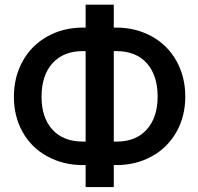

<svg xmlns="http://www.w3.org/2000/svg" viewBox="-20 -760 836 810"><path d="M460 -643.6V-740.2H341.3V-643.6H329.6Q246.6 -643.6 179.7 -606.2Q112.8 -568.8 75.7 -502Q38.6 -435.1 38.6 -351.6Q38.6 -269 75.4 -203.1Q112.3 -137.2 179.7 -100.3Q247.1 -63.5 329.6 -63.5H341.3V29.3H460V-63.5H472.7Q554.7 -64 620.8 -100.6Q687 -137.2 724.4 -203.4Q761.7 -269.5 761.7 -352.5Q761.7 -436 724.4 -502.9Q687 -569.8 619.9 -606.7Q552.7 -643.6 470.7 -643.6ZM329.6 -544.4H341.3V-162.6H331.1Q247.1 -162.6 201.2 -213.1Q155.3 -263.7 155.3 -351.6Q155.3 -441.9 201.4 -493.2Q247.6 -544.4 329.6 -544.4ZM460 -544.4H470.2Q553.7 -544.4 599.4 -493.2Q645 -441.9 645 -352.5Q645 -265.1 599.4 -213.9Q553.7 -162.6 471.7 -162.6H460Z"/></svg>

Font: FAU Chimera Medium
Style: Regular
Weight: 500
Version: Version 1.002;hotconv 1.0.117;makeotfexe 2.5.65602